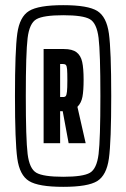

<svg xmlns="http://www.w3.org/2000/svg" viewBox="-20 -716 490 744"><path d="M38 -344Q38 -521 47 -586Q56 -651 92.5 -673.5Q129 -696 225 -696Q321 -696 357 -673.5Q393 -651 402 -586Q411 -521 411 -344Q411 -167 402 -102Q393 -37 357 -14.5Q321 8 225 8Q129 8 92.5 -14.5Q56 -37 47 -102Q38 -167 38 -344ZM369 -344Q369 -512 362 -569Q355 -626 328.5 -641.5Q302 -657 225 -657Q148 -657 121 -641.5Q94 -626 87 -568.5Q80 -511 80 -344Q80 -177 87 -119.5Q94 -62 121 -46.5Q148 -31 225 -31Q302 -31 328.5 -46.5Q355 -62 362 -119Q369 -176 369 -344ZM149 -526H228Q260 -526 276.5 -513.5Q293 -501 298.5 -476Q304 -451 304 -407Q304 -365 299.5 -341Q295 -317 280 -302L312 -161H246L223 -285H213V-161H149ZM241 -404Q241 -434 240 -447Q239 -460 235.5 -464Q232 -468 224 -468H213V-340H224Q232 -340 235 -344Q238 -348 239.5 -361Q241 -374 241 -404Z"/></svg>

Font: Saira Ultra Condensed ExtraBold
Style: Regular
Weight: 800
Width: 1
Designer: Hector Gatti with collaboration of the Omnibus-Type team
Foundry: Omnibus-Type
Version: Version 1.001; ttfautohint (v1.8)